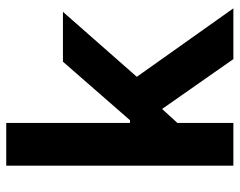

<svg xmlns="http://www.w3.org/2000/svg" viewBox="-96 -672 768 615"><g transform="rotate(-90 287.5 -364.0)"><path d="M189.5 -166V-331.1H210.4L397.9 -545.9H557.6L318.8 -274.4H288.6ZM64.9 0V-727.5H201.7V0ZM406.2 0 235.4 -244.1 327.1 -340.8 568.8 0Z"/></g></svg>

Font: Inter
Style: 650
Weight: 650
Designer: Rasmus Andersson
Foundry: rsms
Version: Version 4.001;git-66647c0bb